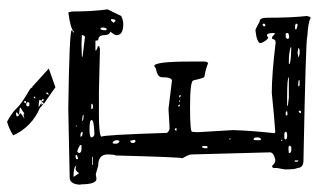

<svg xmlns="http://www.w3.org/2000/svg" viewBox="-196 -692 892 539"><g transform="rotate(-90 249.5 -422.0)"><path d="M22.5 -671.9 212.9 -675.8Q434.6 -672.9 434.6 -666Q434.6 -663.1 428.7 -663.1V-660.2H430.7Q440.4 -669.9 479.5 -674.8L484.4 -675.8Q487.3 -668 487.3 -663.1Q487.3 -607.4 493.2 -565.4L474.6 -527.3Q462.9 -521.5 452.1 -521.5Q420.9 -521.5 420.9 -540V-542Q422.9 -548.8 430.7 -557.6Q420.9 -560.5 420.9 -574.2Q420.9 -591.8 406.2 -591.8Q406.2 -599.6 404.3 -599.6H377.9V-598.6Q377.9 -595.7 389.6 -592.8V-588.9L381.8 -586.9L261.7 -589.8H199.2Q135.7 -589.8 135.7 -582Q140.6 -582 146.5 -398.4Q153.3 -391.6 158.2 -391.6H165L213.9 -394.5L293 -384.8Q302.7 -384.8 302.7 -413.1Q302.7 -425.8 327.1 -429.7L334 -434.6Q346.7 -434.6 346.7 -334V-293.9Q346.7 -285.2 341.8 -283.2Q330.1 -289.1 303.7 -293.9Q300.8 -293.9 293.9 -324.2Q293.9 -334 218.8 -334Q149.4 -334 149.4 -328.1L148.4 -312.5L154.3 -212.9Q152.3 -156.2 145.5 -96.7L149.4 -94.7Q191.4 -97.7 258.8 -104.5H259.8Q310.5 -104.5 399.4 -93.8H401.4Q409.2 -93.8 410.2 -103.5H416L425.8 -94.7L426.8 -100.6Q426.8 -118.2 419.9 -118.2L413.1 -114.3Q403.3 -121.1 398.4 -135.7Q398.4 -146.5 434.6 -150.4Q437.5 -150.4 459 -138.7Q469.7 -138.7 469.7 -118.2Q469.7 -49.8 474.6 -5.9L471.7 3.9H466.8Q460 -2 416 -4.9Q416 -8.8 69.3 -15.6Q47.9 -15.6 47.9 -33.2Q43.9 -37.1 43.9 -68.4L47.9 -89.8V-99.6L50.8 -103.5H53.7Q62.5 -94.7 68.4 -94.7H71.3Q91.8 -99.6 91.8 -109.4L85.9 -330.1Q85.9 -336.9 75.2 -355.5Q78.1 -355.5 83 -542Q85.9 -547.9 85.9 -561.5V-565.4Q85.9 -591.8 54.7 -591.8L30.3 -598.6L17.6 -596.7Q2 -596.7 2 -640.6L1 -641.6Q2 -671.9 21.5 -671.9ZM27.3 -661.1H23.4V-660.2L33.2 -645.5Q40 -655.3 44.9 -655.3L51.8 -654.3L54.7 -655.3Q44.9 -661.1 27.3 -661.1ZM75.2 -648.4 84 -651.4V-655.3H79.1Q72.3 -654.3 72.3 -651.4Q72.3 -648.4 75.2 -648.4ZM167 -654.3H164.1V-652.3H167ZM92.8 -650.4 89.8 -645.5V-644.5Q91.8 -638.7 100.6 -638.7H112.3V-642.6Q99.6 -650.4 93.8 -650.4ZM140.6 -641.6H135.7V-640.6Q137.7 -635.7 144.5 -635.7H149.4V-636.7Q147.5 -641.6 140.6 -641.6ZM395.5 -638.7 360.4 -637.7V-635.7L416 -628.9Q418.9 -629.9 420.9 -634.8V-637.7ZM179.7 -636.7Q179.7 -632.8 197.3 -632.8Q197.3 -636.7 179.7 -636.7ZM133.8 -610.4Q135.7 -602.5 143.6 -602.5H144.5Q182.6 -603.5 182.6 -610.4Q182.6 -616.2 158.2 -616.2H155.3Q133.8 -616.2 133.8 -610.4ZM214.8 -611.3 212.9 -610.4Q213.9 -606.4 219.7 -606.4H220.7Q227.5 -606.4 228.5 -610.4L225.6 -611.3ZM79.1 -608.4H56.6V-606.4H79.1ZM434.6 -571.3V-570.3L437.5 -567.4Q440.4 -567.4 442.4 -578.1L441.4 -585H438.5Q434.6 -585 434.6 -571.3ZM455.1 -547.9 457 -546.9 460 -543.9V-543Q465.8 -543 465.8 -553.7V-555.7H461.9Q459 -553.7 455.1 -547.9ZM118.2 -551.8 116.2 -547.9V-540Q118.2 -532.2 124 -532.2L126 -537.1V-538.1Q126 -548.8 118.2 -551.8ZM124 -502.9 118.2 -498V-491.2L122.1 -487.3H125L127 -490.2ZM155.3 -377 152.3 -373V-372.1H160.2V-374L156.2 -377ZM223.6 -367.2H220.7V-364.3L223.6 -362.3H225.6V-364.3ZM237.3 -364.3H233.4V-362.3H237.3ZM250 -364.3H245.1L249 -360.4H252.9V-362.3ZM109.4 -299.8H105.5L103.5 -293.9V-285.2H106.4L109.4 -286.1ZM130.9 -223.6H127.9V-220.7H130.9ZM129.9 -155.3H127L126 -149.4V-136.7L127 -135.7V-134.8Q133.8 -134.8 133.8 -145.5Q133.8 -154.3 129.9 -155.3ZM445.3 -125 448.2 -122.1Q453.1 -124 453.1 -126V-127.9L451.2 -130.9Q445.3 -128.9 445.3 -125ZM127 -78.1H124V-75.2H127ZM130.9 -69.3 127.9 -66.4V-65.4Q128.9 -61.5 138.7 -61.5H143.6L149.4 -63.5V-65.4Q148.4 -69.3 142.6 -69.3ZM205.1 -65.4H195.3V-63.5L197.3 -60.5H201.2L207 -61.5V-63.5ZM414.1 -65.4 410.2 -60.5V-59.6Q411.1 -55.7 417 -55.7Q426.8 -56.6 426.8 -60.5V-61.5L425.8 -65.4ZM245.1 -61.5H222.7V-59.6L245.1 -56.6H302.7Q302.7 -61.5 245.1 -61.5ZM100.6 -57.6 89.8 -56.6V-54.7Q91.8 -49.8 97.7 -49.8H107.4L110.4 -53.7V-54.7Q110.4 -57.6 103.5 -57.6ZM349.6 -56.6H339.8V-55.7Q339.8 -50.8 386.7 -49.8V-51.8Q369.1 -56.6 349.6 -56.6ZM69.3 -40H65.4V-32.2L68.4 -30.3H69.3ZM447.3 -39.1H437.5V-35.2L448.2 -32.2H451.2L453.1 -35.2V-37.1ZM358.4 -29.3 368.2 -26.4H377Q383.8 -26.4 384.8 -30.3H382.8L372.1 -32.2Q358.4 -30.3 358.4 -29.3ZM283.2 -30.3H277.3V-29.3L279.3 -26.4H293.9V-29.3ZM206.1 -29.3 202.1 -25.4V-22.5H207L209 -25.4V-26.4L207 -29.3ZM228.5 -758.8H219.7V-757.8Q224.6 -755.9 232.4 -750L225.6 -752L228.5 -745.1L218.8 -752.9L217.8 -754.9Q163.1 -778.3 139.6 -830.1Q154.3 -840.8 177.7 -847.7Q204.1 -834 217.8 -818.4Q230.5 -805.7 269.5 -783.2Q270.5 -783.2 275.4 -775.4Q275.4 -777.3 274.4 -778.3L327.1 -730.5L274.4 -711.9L263.7 -719.7L228.5 -744.1L239.3 -754.9V-756.8ZM202.1 -809.6 186.5 -798.8Q201.2 -803.7 201.2 -798.8Q206.1 -803.7 215.8 -808.6L216.8 -809.6V-811.5L212.9 -812.5L202.1 -813.5H197.3V-814.5L204.1 -820.3L203.1 -822.3H201.2Q183.6 -822.3 202.1 -809.6ZM221.7 -787.1V-786.1L224.6 -785.2Q229.5 -784.2 231.4 -785.6Q233.4 -787.1 232.4 -791L228.5 -793.9H225.6Q218.8 -793 221.7 -787.1ZM236.3 -752 235.4 -750 236.3 -746.1 239.3 -744.1 242.2 -747.1 241.2 -748ZM258.8 -737.3H255.9L253.9 -730.5H254.9L260.7 -735.4ZM232.4 -799.8 229.5 -796.9 230.5 -794.9 234.4 -793.9Q236.3 -795.9 236.3 -798.8ZM245.1 -772.5 243.2 -769.5V-768.6H246.1L248 -769.5V-772.5Z"/></g></svg>

Font: Love Ya Like A Sister
Style: Regular
Weight: 400
Designer: Kimberly Geswein
Foundry: Kimberly Geswein
Version: Version 1.002 2007